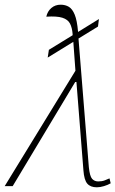

<svg xmlns="http://www.w3.org/2000/svg" viewBox="-54 -791 491 817"><path d="M-34 1 267 -490 258 -613 149 -546 154 -579 255 -641V-646Q253 -673 244 -690.5Q235 -708 211.5 -715.5Q188 -723 143 -720Q148 -743 164.5 -757Q181 -771 204 -771Q224 -771 239 -762Q254 -753 264 -728.5Q274 -704 278 -657V-655L367 -710L363 -678L280 -627L324 -80Q328 -41 338 -30Q348 -19 364 -19Q380 -19 391.5 -23.5Q403 -28 412 -32L417 -11Q405 -4 388.5 1Q372 6 358 6Q331 6 317.5 -9.5Q304 -25 301 -66L271 -445V-442H266L0 1Z"/></svg>

Font: Noto Serif ExtraCondensed Thin
Style: Italic
Weight: 100
Width: 2
Italic angle: -12°
Designer: Monotype Design Team
Foundry: Monotype Imaging Inc.
Version: Version 2.013